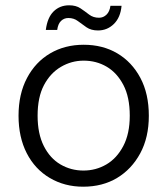

<svg xmlns="http://www.w3.org/2000/svg" viewBox="-20 -693 631 725"><path d="M294 12Q224 12 168 -21Q112 -54 81 -114.5Q50 -175 50 -256Q50 -338 82 -398.5Q114 -459 169.5 -491.5Q225 -524 296 -524Q368 -524 423 -491.5Q478 -459 510 -399Q542 -339 542 -256Q542 -174 509.5 -114Q477 -54 422 -21Q367 12 294 12ZM295 -49Q342 -49 381.5 -72Q421 -95 445.5 -141.5Q470 -188 470 -256Q470 -326 446 -372Q422 -418 383 -441Q344 -464 296 -464Q250 -464 210 -440.5Q170 -417 146 -371.5Q122 -326 122 -256Q122 -188 145.5 -141.5Q169 -95 208.5 -72Q248 -49 295 -49ZM350 -578Q324 -578 306.5 -590Q289 -602 274 -613.5Q259 -625 238 -625Q222 -625 210.5 -614Q199 -603 196 -580H153Q159 -627 182.5 -650Q206 -673 241 -673Q267 -673 284 -661.5Q301 -650 316.5 -638Q332 -626 354 -626Q370 -626 382 -637.5Q394 -649 397 -671H439Q435 -627 410 -602.5Q385 -578 350 -578Z"/></svg>

Font: DM Sans 12pt Light
Style: Regular
Weight: 300
Version: Version 4.004;gftools[0.9.30]